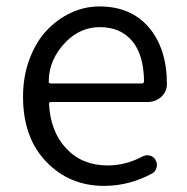

<svg xmlns="http://www.w3.org/2000/svg" viewBox="-20 -574 589 606"><path d="M308.6 12.7Q199.2 12.7 126 -63.5Q52.7 -139.6 52.7 -268.6Q52.7 -333 73.2 -387.7Q93.8 -442.4 127.4 -478Q161.1 -513.7 204.1 -533.7Q247.1 -553.7 293.9 -553.7Q392.6 -553.7 449.2 -488.3Q506.8 -420.9 506.8 -308.6Q506.8 -285.2 489.3 -268.6Q470.7 -252 445.3 -252H141.6Q133.8 -252 134.8 -245.1Q139.6 -157.2 189.9 -104.5Q240.2 -51.8 319.3 -51.8Q377 -51.8 429.7 -80.1Q440.4 -85.9 452.6 -83Q464.8 -80.1 470.7 -69.3Q477.5 -57.6 474.1 -44.9Q470.7 -32.2 460 -26.4Q387.7 12.7 308.6 12.7ZM133.8 -316.4Q133.8 -310.5 140.6 -310.5H427.7Q434.6 -310.5 434.6 -318.4Q434.6 -318.4 434.6 -318.4Q433.6 -401.4 397 -444.8Q360.4 -488.3 294.9 -488.3Q234.4 -488.3 188.5 -442.4Q133.8 -386.7 133.8 -316.4Z"/></svg>

Font: Gen Jyuu Gothic Normal
Style: Regular
Weight: 300
Designer: [Source Han Sans]
Ryoko NISHIZUKA  (kana & ideographs); Paul D. Hunt (Latin, Greek & Cyrillic); Wenlong ZHANG  (bopomofo
Version: Version 1.002.20150607